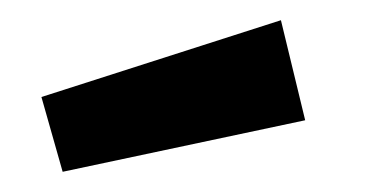

<svg xmlns="http://www.w3.org/2000/svg" viewBox="-20 -731 369 190"><path d="M42 -561 282 -612 258 -711 21 -635Z"/></svg>

Font: Lineal
Style: Bold
Weight: 700
Designer: Created by Frank Adebiaye with contributions from Anton Moglia & Ariel Martín Pérez
Created by Frank ADEBIAYE with FontF
Foundry: Velvetyne Type Foundry
Version: Version 2.000;Glyphs 3.2 (3227)